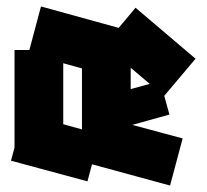

<svg xmlns="http://www.w3.org/2000/svg" viewBox="-20 -547 641 595"><path d="M14 -49 25 -90V-392H71L107 -527L408 -444L385 -359V-86H278L251 15ZM176 -162 234 -146V-335L176 -351ZM507 28 217 -51 234 -115V-392H321L303 -407L400 -523L586 -365L489 -250L505 -192L390 -160L546 -118ZM385 -337V-271L444 -287Z"/></svg>

Font: Blaka Ink
Style: Regular
Weight: 400
Designer: Mohamed Gaber
Foundry: Kief Type Foundry
Version: Version 1.003; ttfautohint (v1.8.4.7-5d5b)